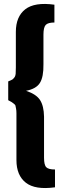

<svg xmlns="http://www.w3.org/2000/svg" viewBox="-20 -792 324 981"><path d="M258 -768V-677Q225 -677 213.5 -664.5Q202 -652 202 -615V-464Q203 -399 184 -368.5Q165 -338 113 -328Q165 -311 184.5 -281Q204 -251 205 -196V14Q205 51 216.5 62.5Q228 74 261 74V165Q160 179 112 141.5Q64 104 64 26V-213Q64 -227 62 -237Q60 -247 59 -252Q58 -257 49 -263.5Q40 -270 38.5 -271Q37 -272 22 -280V-376Q38 -383 42 -385Q46 -387 52.5 -395Q59 -403 60 -414Q61 -425 61 -447V-629Q61 -707 109 -744.5Q157 -782 258 -768Z"/></svg>

Font: exo2condensed_b
Style: Bold
Weight: 700
Width: 3
Designer: Natanael Gama
Version: Version 1.001;PS 001.001;hotconv 1.0.70;makeotf.lib2.5.58329